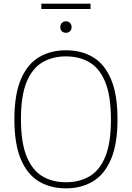

<svg xmlns="http://www.w3.org/2000/svg" viewBox="-20 -1025 724 1054"><path d="M342 9Q257.5 9 193.8 -29Q130 -67 94.5 -150.5Q59 -234 59 -370Q59 -506.5 94.8 -590Q130.5 -673.5 194.2 -711.2Q258 -749 342 -749Q427 -749 490.5 -711.2Q554 -673.5 589.5 -590Q625 -506.5 625 -370Q625 -234 589.2 -150.5Q553.5 -67 489.8 -29Q426 9 342 9ZM342 -24.5Q415.5 -24.5 471.2 -57Q527 -89.5 558 -164.8Q589 -240 589 -368Q589 -498 558 -574Q527 -650 471.2 -682.8Q415.5 -715.5 342 -715.5Q268.5 -715.5 213 -683Q157.5 -650.5 126.2 -575.2Q95 -500 95 -372Q95 -242 126.2 -166Q157.5 -90 213 -57.2Q268.5 -24.5 342 -24.5ZM342 -845Q328.5 -845 319.8 -853.5Q311 -862 311 -876Q311 -890.5 319.8 -899.2Q328.5 -908 342 -908Q355.5 -908 364.2 -899.2Q373 -890.5 373 -876Q373 -862 364.2 -853.5Q355.5 -845 342 -845ZM207 -975.5V-1005H477V-975.5Z"/></svg>

Font: Encode Sans SC Condensed Thin Thin
Style: Regular
Weight: 250
Version: Version 3.002